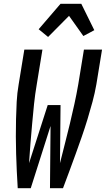

<svg xmlns="http://www.w3.org/2000/svg" viewBox="-20 -998 561 1018"><path d="M143 0H74Q71 -45 69 -91Q67 -137 65.5 -182.5Q64 -228 64 -274Q64 -320 65 -366Q66 -412 68.5 -458.5Q71 -505 79 -551L109 -735H205L175 -551Q166 -499 160.5 -446.5Q155 -394 150.5 -342Q146 -290 141.5 -237.5Q137 -185 134 -133L233 -441H301L298 -133Q311 -185 324.5 -237.5Q338 -290 350.5 -342Q363 -394 374.5 -446.5Q386 -499 395 -551L425 -735H521L491 -551Q483 -505 470.5 -458.5Q458 -412 444 -366Q430 -320 414 -274Q398 -228 381.5 -182.5Q365 -137 348 -91Q331 -45 314 0H245L248 -330ZM235 -802 185 -843 301 -978H411L480 -838L422 -807L346 -914Z"/></svg>

Font: Iosevka Term Curly SmBd Obl
Style: Regular
Weight: 600
Italic angle: -9°
Designer: Belleve Invis
Foundry: Belleve Invis
Version: Version 32.3.0